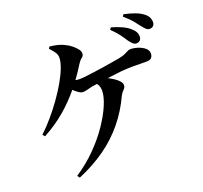

<svg xmlns="http://www.w3.org/2000/svg" viewBox="-146 -999 1293 1223"><g transform="rotate(-20 500.0 -387.5)"><path d="M936 -684Q922 -684 911 -695Q900 -706 885 -725Q872 -743 855.5 -763Q839 -783 801 -816L810 -829Q852 -820 883 -808.5Q914 -797 935 -781Q954 -767 962 -751.5Q970 -736 970 -718Q970 -703 961 -693.5Q952 -684 936 -684ZM824 -626Q812 -626 801.5 -636Q791 -646 778 -663Q765 -684 747 -708.5Q729 -733 696 -765L706 -778Q744 -767 774 -753.5Q804 -740 824 -723Q843 -707 851 -692.5Q859 -678 859 -661Q859 -645 850 -635.5Q841 -626 824 -626ZM181 38Q257 -12 319 -74.5Q381 -137 425 -202Q469 -267 492.5 -323.5Q516 -380 516 -417Q516 -440 508.5 -455.5Q501 -471 486 -481L505 -504Q547 -496 582 -478Q617 -460 638 -440.5Q659 -421 659 -405Q659 -388 645 -375Q631 -362 623 -345Q581 -254 520 -179.5Q459 -105 377.5 -47Q296 11 193 54ZM62 -284Q101 -320 140 -365.5Q179 -411 213.5 -459.5Q248 -508 275 -555Q302 -602 317 -642Q332 -682 332 -709Q332 -727 322.5 -743Q313 -759 289 -784L296 -797Q326 -794 351.5 -787.5Q377 -781 397 -770Q415 -762 434 -747Q453 -732 466 -716Q479 -700 479 -685Q479 -668 465 -658Q451 -648 438 -627Q394 -555 341 -490Q288 -425 223 -369.5Q158 -314 75 -269ZM399 -451Q386 -451 369 -463Q352 -475 336.5 -490.5Q321 -506 311 -518L330 -555Q346 -548 367.5 -542Q389 -536 407 -536Q421 -536 449 -539Q477 -542 512 -547Q547 -552 582.5 -557.5Q618 -563 647 -568Q676 -573 692 -576Q716 -581 730.5 -587.5Q745 -594 754.5 -599.5Q764 -605 774 -605Q798 -605 824.5 -596.5Q851 -588 870 -572.5Q889 -557 889 -535Q889 -519 880 -507Q871 -495 843 -495Q824 -495 800 -495.5Q776 -496 750 -496Q724 -496 699 -494Q676 -493 644.5 -489Q613 -485 578.5 -480.5Q544 -476 514 -471.5Q484 -467 463 -464Q444 -460 428.5 -455.5Q413 -451 399 -451Z"/></g></svg>

Font: Noto Serif HK ExtraLight
Style: Bold
Weight: 700
Version: Version 2.002-H1;hotconv 1.1.0;makeotfexe 2.6.0